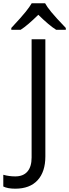

<svg xmlns="http://www.w3.org/2000/svg" viewBox="-98 -951 417 1159"><path d="M-5.9 188Q-51.8 188 -78.1 174.8V104Q-43.5 113.8 -5.9 113.8Q42.5 113.8 67.6 84.5Q92.8 55.2 92.8 0V-713.9H175.8V-6.8Q175.8 85.9 128.9 137Q82 188 -5.9 188ZM-29.8 -782.2Q32.2 -848.6 57.1 -879.9Q82 -911.1 93.3 -931.2H174.3Q185.1 -910.6 211.7 -878.2Q238.3 -845.7 299.3 -782.2V-771H241.2Q198.2 -797.9 133.3 -861.8Q66.9 -796.4 26.4 -771H-29.8Z"/></svg>

Font: HunimalSansv1.5
Style: Regular
Weight: 400
Foundry: Ascender Corporation
Version: Version 1.10